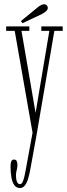

<svg xmlns="http://www.w3.org/2000/svg" viewBox="-20 -650 322 920"><path d="M75.5 251Q59 251 49 237.5Q39 224 34.8 200.5Q30.5 177 30.5 146.5Q30.5 131.5 34.2 123Q38 114.5 47 114.5Q57 114.5 60.2 122.2Q63.5 130 63.5 141Q63.5 149 61.8 157Q60 165 58.2 173.2Q56.5 181.5 56.5 191.5Q56.5 208.5 61.2 220.5Q66 232.5 75.5 232.5Q83.5 232.5 88.5 221.8Q93.5 211 97.2 194.2Q101 177.5 104 160L136 -14L50.5 -502H9.5V-523.5H120.5V-502H83L150.5 -109L216.5 -502H178V-523.5H280.5V-502H240.5L154 3.5L124.5 165.5Q120 190 113.8 209.2Q107.5 228.5 98.2 239.8Q89 251 75.5 251ZM88 -539 80 -549 161.5 -615.5Q168.5 -621.5 176.5 -625.5Q184.5 -629.5 191.5 -629.5Q196.5 -629.5 200.5 -627.2Q204.5 -625 207 -620Q209 -616.5 209 -612Q209 -602.5 198.8 -594.5Q188.5 -586.5 177.5 -581Z"/></svg>

Font: Imbue 48pt Thin
Style: Regular
Weight: 250
Designer: Tyler Finck
Foundry: Etcetera Type Company
Version: Version 1.102